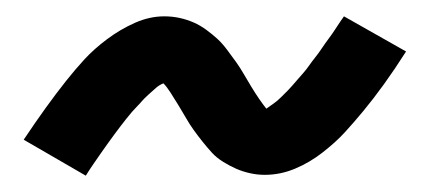

<svg xmlns="http://www.w3.org/2000/svg" viewBox="-20 -412 540 235"><path d="M85 -197 9 -241Q23 -262 36 -280Q49 -298 60.5 -312.5Q72 -327 83.5 -339.5Q95 -352 111 -364Q127 -376 145 -384Q163 -392 181 -392Q191 -392 200 -390Q209 -388 217 -384.5Q225 -381 232.5 -375.5Q240 -370 246 -364.5Q252 -359 258 -351Q264 -343 269 -336Q274 -329 278 -322Q282 -315 287.5 -306Q293 -297 297.5 -290.5Q302 -284 306 -279Q306 -279 306 -279Q306 -279 306 -279Q310 -282 314.5 -285Q319 -288 324.5 -293.5Q330 -299 332.5 -301.5Q335 -304 338 -307.5Q341 -311 344.5 -315Q348 -319 351.5 -323Q355 -327 358.5 -332Q362 -337 366 -342Q370 -347 374 -353Q378 -359 382.5 -365Q387 -371 391.5 -378Q396 -385 401 -392L477 -349Q463 -327 450 -309Q437 -291 425 -276.5Q413 -262 402 -250Q391 -238 375 -225.5Q359 -213 341 -205.5Q323 -198 304 -198Q295 -198 286 -200Q277 -202 269 -205.5Q261 -209 253 -214Q245 -219 239.5 -225Q234 -231 228 -238.5Q222 -246 217 -253Q212 -260 208 -267Q204 -274 198.5 -283Q193 -292 188.5 -299Q184 -306 180 -310Q180 -310 180 -310Q180 -310 180 -310Q175 -308 171 -304.5Q167 -301 161.5 -296Q156 -291 153.5 -288Q151 -285 148 -282Q145 -279 141.5 -275Q138 -271 134.5 -266.5Q131 -262 127.5 -257.5Q124 -253 120 -247.5Q116 -242 112 -236.5Q108 -231 103.5 -224.5Q99 -218 94.5 -211.5Q90 -205 85 -197Z"/></svg>

Font: Iosevka Slab Medium
Style: Italic
Weight: 500
Italic angle: -9°
Monospace: yes
Designer: Belleve Invis
Foundry: Belleve Invis
Version: Version 11.1.0; ttfautohint (v1.8.3)